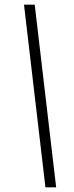

<svg xmlns="http://www.w3.org/2000/svg" viewBox="-20 -755 316 824"><path d="M175 49 83 -735H129L221 49Z"/></svg>

Font: Archivo SemiCondensed Thin
Style: Italic
Weight: 250
Width: 4
Italic angle: -10°
Designer: Hector Gatti
Foundry: Omnibus-Type
Version: Version 2.001